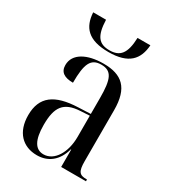

<svg xmlns="http://www.w3.org/2000/svg" viewBox="-182 -837 850 945"><g transform="rotate(30 243.0 -364.0)"><path d="M228 -606C343 -606 385 -656 391 -738H318C315 -647 287 -616 228 -616C169 -616 142 -646 139 -738H66C71 -656 112 -606 228 -606ZM177 10C240 10 288 -26 308 -99H310V0H451V-10H448C408 -10 396 -23 396 -83V-372C396 -499 342 -545 237 -545C145 -545 77 -510 77 -445C77 -405 104 -388 153 -388C153 -496 171 -535 230 -535C290 -535 306 -496 306 -389V-299L236 -296C105 -291 42 -245 42 -140C42 -44 96 10 177 10ZM203 -10C156 -10 132 -51 132 -137C132 -237 161 -281 255 -286L306 -289V-168C306 -80 264 -10 203 -10Z"/></g></svg>

Font: Noto Serif Display Condensed
Style: Regular
Weight: 400
Width: 3
Designer: Monotype Design Team
Foundry: Monotype Imaging Inc.
Version: Version 2.009